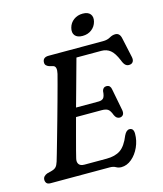

<svg xmlns="http://www.w3.org/2000/svg" viewBox="-129 -975 924 1087"><g transform="rotate(-15 333.0 -432.0)"><path d="M382 0H36Q19 0 12.5 -8Q6 -16 6 -27.5Q6 -39 13.2 -46.8Q20.5 -54.5 31.5 -58.5L60 -66Q75.5 -70 84.5 -79Q93.5 -88 100 -109Q103 -118.5 112.5 -151.5Q122 -184.5 135.5 -232Q149 -279.5 164 -332.8Q179 -386 193 -437Q207 -488 217.8 -528Q228.5 -568 233.5 -587.5Q243.5 -630 221.5 -636.5L197.5 -643Q189 -646 182.5 -652.2Q176 -658.5 176 -669Q176 -700 211.5 -700H531Q555.5 -700 572.8 -710Q590 -720 607 -720Q633.5 -720 640 -686L665 -570.5Q668.5 -553 661.8 -543Q655 -533 642.5 -532Q628.5 -530 618.2 -538.5Q608 -547 600 -569Q581 -615 559.2 -632.2Q537.5 -649.5 507 -649.5H361Q353.5 -622.5 341.5 -579Q329.5 -535.5 315 -483Q300.5 -430.5 285.5 -376.5H417.5Q437 -376.5 446.2 -386.5Q455.5 -396.5 457.5 -428Q463.5 -449 482 -449Q495 -449 501.5 -441.8Q508 -434.5 509.5 -423.5L534.5 -294.5Q537.5 -275.5 529.8 -266.5Q522 -257.5 510 -257.5Q490.5 -257.5 480.5 -280.5Q470 -309 457.5 -316.8Q445 -324.5 421.5 -324.5H271.5Q257 -271 244.5 -224Q232 -177 223.2 -143.8Q214.5 -110.5 212 -99Q206.5 -77.5 215.5 -64.8Q224.5 -52 248 -52H377.5Q428 -52 459.2 -73.2Q490.5 -94.5 513.5 -152Q527 -180 545.5 -180Q570 -180 570 -147Q570 -106.5 553 -69Q536 -31.5 507.8 -7.8Q479.5 16 446.5 16Q430.5 16 416.5 8Q402.5 0 382 0ZM427 -758.5Q396 -758.5 382.5 -775.2Q369 -792 376.5 -820Q383.5 -847 406 -863.8Q428.5 -880.5 459 -880.5Q490 -880.5 503.2 -863.8Q516.5 -847 509.5 -820Q502.5 -792.5 480.2 -775.5Q458 -758.5 427 -758.5Z"/></g></svg>

Font: Fraunces 9pt SuperSoft
Style: Italic
Weight: 400
Italic angle: -16°
Version: Version 1.000;[b76b70a41]